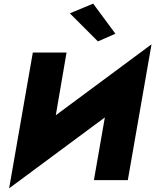

<svg xmlns="http://www.w3.org/2000/svg" viewBox="-20 -988 851 1053"><path d="M363 -915 491 -968 613 -803 517 -761ZM345 -700 286 -356 811 -745 681 0H495L555 -344L30 45L160 -700Z"/></svg>

Font: Jost* Heavy
Style: Italic
Weight: 800
Italic angle: -10°
Version: Version 3.7